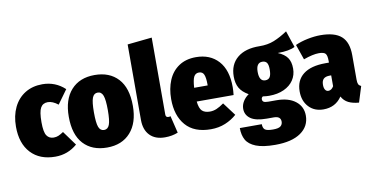

<svg xmlns="http://www.w3.org/2000/svg" viewBox="-88 -1017 2908 1497"><g transform="rotate(-10 1365.5 -268.5)"><path d="M452 -484 373 -375Q330 -409 292 -409Q253 -409 235 -377.5Q217 -346 217 -263Q217 -185 236 -157Q255 -129 291 -129Q311 -129 328 -136Q345 -143 369 -159L452 -45Q377 20 278 20Q155 20 85 -55Q15 -130 15 -263Q15 -350 47 -416Q79 -482 137.5 -518Q196 -554 274 -554Q377 -554 452 -484Z M941 -266Q941 -131 873.5 -55.5Q806 20 688 20Q569 20 501.5 -53Q434 -126 434 -268Q434 -404 501.5 -479Q569 -554 688 -554Q806 -554 873.5 -481Q941 -408 941 -266ZM633 -268Q633 -184 645.5 -151.5Q658 -119 688 -119Q718 -119 730.5 -152Q743 -185 743 -266Q743 -349 730.5 -382Q718 -415 688 -415Q658 -415 645.5 -382Q633 -349 633 -268Z M984 -146V-744L1178 -764V-155Q1178 -132 1199 -132Q1209 -132 1216 -135L1249 1Q1203 20 1146 20Q1069 20 1026.5 -24Q984 -68 984 -146Z M1729 -212H1437Q1443 -156 1464.5 -136.5Q1486 -117 1526 -117Q1553 -117 1579 -128Q1605 -139 1637 -162L1715 -58Q1676 -23 1624 -1.5Q1572 20 1510 20Q1378 20 1311 -57Q1244 -134 1244 -265Q1244 -348 1271.5 -413.5Q1299 -479 1354.5 -516.5Q1410 -554 1490 -554Q1602 -554 1667.5 -482Q1733 -410 1733 -274Q1733 -248 1729 -212ZM1543 -329Q1543 -381 1532.5 -406.5Q1522 -432 1493 -432Q1466 -432 1453 -408.5Q1440 -385 1436 -321H1543Z M2262 -499Q2217 -475 2125 -475Q2176 -454 2199 -421.5Q2222 -389 2222 -335Q2222 -284 2195.5 -244Q2169 -204 2119 -181Q2069 -158 2002 -158Q1980 -158 1952 -162Q1940 -155 1940 -141Q1940 -128 1949.5 -121Q1959 -114 1988 -114H2050Q2147 -114 2201.5 -71Q2256 -28 2256 43Q2256 128 2185 177.5Q2114 227 1983 227Q1885 227 1830 205Q1775 183 1753.5 144.5Q1732 106 1732 50H1906Q1906 81 1922 93.5Q1938 106 1986 106Q2030 106 2046 92.5Q2062 79 2062 57Q2062 14 2008 14H1952Q1865 14 1824.5 -15Q1784 -44 1784 -93Q1784 -124 1801.5 -152Q1819 -180 1846 -198Q1797 -226 1776 -262.5Q1755 -299 1755 -353Q1755 -449 1818.5 -501.5Q1882 -554 1994 -552Q2059 -551 2110 -571.5Q2161 -592 2218 -630ZM1945 -357Q1945 -282 1993 -282Q2018 -282 2029.5 -300Q2041 -318 2041 -360Q2041 -398 2029.5 -413.5Q2018 -429 1994 -429Q1945 -429 1945 -357Z M2721 -109 2682 16Q2632 12 2599 -4.5Q2566 -21 2547 -56Q2496 20 2401 20Q2329 20 2285 -27Q2241 -74 2241 -150Q2241 -238 2301.5 -285Q2362 -332 2477 -332H2505V-346Q2505 -389 2492 -403.5Q2479 -418 2440 -418Q2393 -418 2318 -391L2276 -512Q2320 -532 2374.5 -543Q2429 -554 2476 -554Q2589 -554 2641.5 -507Q2694 -460 2694 -358V-165Q2694 -139 2699.5 -127.5Q2705 -116 2721 -109ZM2505 -145V-231H2494Q2460 -231 2444.5 -216Q2429 -201 2429 -169Q2429 -144 2438 -130Q2447 -116 2463 -116Q2488 -116 2505 -145Z"/></g></svg>

Font: Fira Sans Condensed Black
Style: Regular
Weight: 900
Width: 3
Designer: Carrois Corporate & Edenspiekermann AG
Foundry: Carrois Corporate GbR & Edenspiekermann AG
Version: Version 4.203